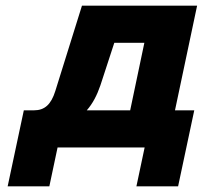

<svg xmlns="http://www.w3.org/2000/svg" viewBox="-20 -520 715 677"><path d="M100 -131H64L7 137H154L183 0H490L461 137H608L665 -131H597L675 -500H269L175 -199C160 -151 137 -131 100 -131ZM286 -131C307 -155 322 -184 334 -219L383 -369H489L439 -131Z"/></svg>

Font: LT Wave Text Black Italic
Style: Regular
Weight: 900
Designer: Daniel Lyons
Version: Version 2.5 (Glyphs App)